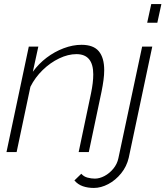

<svg xmlns="http://www.w3.org/2000/svg" viewBox="-20 -750 816 947"><path d="M122 -520H169L142 -396Q171 -436 210 -465.5Q249 -495 294 -512Q339 -529 382 -529Q441 -529 467.5 -497Q494 -465 494 -404Q494 -381 490.5 -355Q487 -329 481 -299L418 0H368L429 -290Q440 -343 440 -383Q440 -483 357 -483Q316 -483 272 -462Q228 -441 190.5 -404.5Q153 -368 130 -322L62 0H12ZM726 -730H776L756 -638H706ZM443 177Q413 177 388.5 168.5Q364 160 347 140L381 107Q393 121 411.5 126Q430 131 448 131Q471 131 495.5 118Q520 105 539 82Q558 59 564 30L681 -520H731L615 28Q605 71 577.5 105Q550 139 514 158Q478 177 443 177Z"/></svg>

Font: Raleway Light
Style: Italic
Weight: 300
Italic angle: -12°
Designer: Matt McInerney, Pablo Impallari, Rodrigo Fuenzalida
Foundry: Matt McInerney, Pablo Impallari, Rodrigo Fuenzalida
Version: Version 4.026